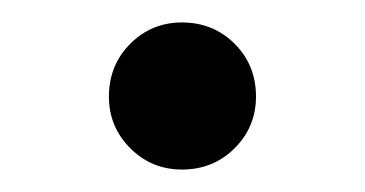

<svg xmlns="http://www.w3.org/2000/svg" viewBox="-20 -360 325 171"><path d="M77 -274Q77 -302 96 -321Q115 -340 142 -340Q170 -340 189 -321Q208 -302 208 -274Q208 -247 189 -228Q170 -209 142 -209Q115 -209 96 -228Q77 -247 77 -274Z"/></svg>

Font: Libre Baskerville
Style: Regular
Weight: 400
Designer: Pablo Impallari, Rodrigo Fuenzalida
Foundry: Pablo Impallari, Rodrigo Fuenzalida
Version: Version 1.000; ttfautohint (v0.93) -l 8 -r 50 -G 200 -x 14 -